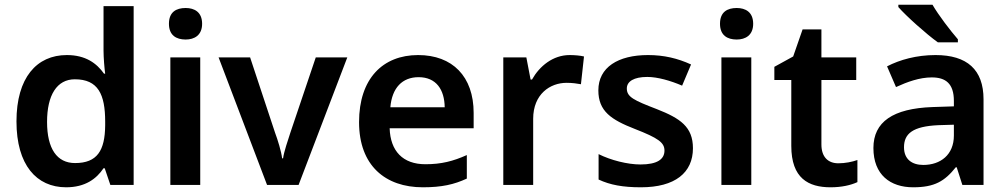

<svg xmlns="http://www.w3.org/2000/svg" viewBox="-20 -786 4275 816"><path d="M261 10C342 10 390 -26 420 -71H425L449 0H548V-760H420V-571C420 -541 424 -494 427 -473H422C391 -517 344 -552 264 -552C136 -552 50 -456 50 -270C50 -85 135 10 261 10ZM299 -93C222 -93 180 -154 180 -268C180 -382 222 -449 298 -449C397 -449 427 -385 427 -269V-253C426 -146 393 -93 299 -93Z M769 -752C729 -752 698 -735 698 -685C698 -636 729 -618 769 -618C806 -618 839 -636 839 -685C839 -735 806 -752 769 -752ZM831 -542H704V0H831Z M1115 0H1249L1456 -542H1322L1214 -222C1204 -191 1187 -142 1183 -113H1179C1176 -141 1160 -193 1149 -222L1043 -542H909Z M1757 -552C1607 -552 1506 -452 1506 -267C1506 -82 1618 10 1777 10C1858 10 1910 -2 1964 -27V-127C1906 -101 1856 -88 1788 -88C1692 -88 1639 -144 1636 -241H1993V-306C1993 -461 1903 -552 1757 -552ZM1759 -458C1834 -458 1869 -405 1870 -330H1639C1646 -413 1690 -458 1759 -458Z M2401 -552C2330 -552 2273 -505 2241 -448H2235L2217 -542H2119V0H2246V-281C2246 -386 2318 -434 2388 -434C2412 -434 2433 -431 2449 -428L2462 -546C2446 -550 2421 -552 2401 -552Z M2925 -156C2925 -247 2871 -283 2772 -322C2673 -360 2644 -374 2644 -410C2644 -440 2674 -459 2731 -459C2775 -459 2830 -443 2879 -422L2917 -512C2860 -538 2802 -552 2734 -552C2607 -552 2523 -500 2523 -402C2523 -313 2578 -277 2678 -238C2778 -199 2804 -180 2804 -146C2804 -109 2773 -87 2702 -87C2647 -87 2576 -105 2524 -131V-23C2573 0 2627 10 2704 10C2849 10 2925 -52 2925 -156Z M3111 -752C3071 -752 3040 -735 3040 -685C3040 -636 3071 -618 3111 -618C3148 -618 3181 -636 3181 -685C3181 -735 3148 -752 3111 -752ZM3173 -542H3046V0H3173Z M3543 -92C3500 -92 3471 -118 3471 -172V-446H3619V-542H3471V-661H3391L3351 -546L3271 -502V-446H3343V-166C3343 -28 3416 10 3510 10C3557 10 3596 1 3624 -12V-106C3602 -98 3572 -92 3543 -92Z M3943 -766H3798V-756C3830 -719 3917 -641 3966 -606H4051V-619C4019 -656 3969 -721 3943 -766ZM3956 -552C3875 -552 3804 -532 3750 -504L3788 -416C3836 -438 3888 -457 3940 -457C3999 -457 4034 -431 4034 -357V-334L3943 -331C3775 -325 3692 -268 3692 -157C3692 -43 3764 10 3861 10C3952 10 3995 -16 4042 -75H4046L4070 0H4160V-364C4160 -490 4090 -552 3956 -552ZM3968 -254 4034 -256V-210C4034 -128 3977 -85 3904 -85C3856 -85 3822 -109 3822 -160C3822 -218 3859 -249 3968 -254Z"/></svg>

Font: Noto Sans Lao SemiBold
Style: Regular
Weight: 600
Designer: Monotype Design Team
Foundry: Monotype Imaging Inc.
Version: Version 2.003